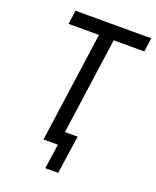

<svg xmlns="http://www.w3.org/2000/svg" viewBox="-154 -789 828 1019"><g transform="rotate(20 260.5 -280.0)"><path d="M228 140 255 -46 243 -76H332L301 140ZM167 0 254 -622H82L93 -700H521L510 -622H337L250 0Z"/></g></svg>

Font: Finlandica
Style: Italic
Weight: 400
Italic angle: -8°
Designer: Niklas Ekholm, Juho Hiilivirta, Jaakko Suomalainen
Foundry: Helsinki Type Studio
Version: Version 1.064